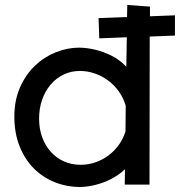

<svg xmlns="http://www.w3.org/2000/svg" viewBox="-20 -727 728 777"><path d="M586.9 -700.2V-661.1L688 -665V-583L585.9 -579.1L585 20H484.9L485.8 -42Q471.2 -28.3 455.8 -18.1Q440.4 -7.8 425 -0.2Q409.7 7.3 395 12.5Q380.4 17.6 367.2 21Q336.4 28.8 306.2 29.8Q249.5 29.8 200.7 10Q151.9 -9.8 115.7 -46.6Q79.6 -83.5 58.8 -136.2Q38.1 -189 38.1 -254.9Q38.1 -321.3 61 -373.3Q84 -425.3 121.3 -460.9Q158.7 -496.6 205.8 -515.4Q252.9 -534.2 300.8 -534.2Q333.5 -533.7 367.2 -525.4Q396 -518.6 429.2 -502.7Q462.4 -486.8 491.2 -457L493.2 -576.2L381.8 -571.8L378.9 -653.8L494.1 -658.2L495.1 -707ZM306.2 -60.1Q336.4 -60.1 365.2 -69.8Q394 -79.6 418.2 -97.4Q442.4 -115.2 460.4 -140.1Q478.5 -165 487.8 -194.8L488.8 -298.8Q480 -330.1 461.4 -356.2Q442.9 -382.3 418 -400.9Q393.1 -419.4 363.5 -429.7Q334 -439.9 303.2 -439.9Q267.1 -439.9 236.8 -425Q206.5 -410.2 184.6 -384.3Q162.6 -358.4 150.4 -323.2Q138.2 -288.1 138.2 -247.1Q138.2 -206.1 150.6 -171.9Q163.1 -137.7 185.3 -112.8Q207.5 -87.9 238.5 -74Q269.5 -60.1 306.2 -60.1Z"/></svg>

Font: McLaren
Style: Regular
Weight: 400
Designer: Astigmatic (AOETI)
Foundry: Astigmatic (AOETI)
Version: Version 1.000